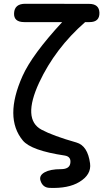

<svg xmlns="http://www.w3.org/2000/svg" viewBox="-20 -770 554 992"><path d="M52.7 -702.1Q50.3 -655.8 105.5 -655.8H301.3Q146 -487.8 96.7 -377.9Q0 -162.1 98.1 -43.9Q141.1 7.8 314.9 33.7Q350.1 39.6 342.8 76.2Q336.9 104 294.4 104Q240.2 104 210.9 120.1Q181.2 136.7 189 162.6Q200.2 199.2 235.8 200.7Q333 204.6 389.6 170.4Q453.1 132.3 445.3 74.2Q433.1 -17.1 375 -33.7Q254.4 -67.9 194.3 -100.1Q94.7 -153.8 182.1 -342.8Q265.1 -520.5 419.9 -655.8H442.9Q495.1 -655.8 493.7 -704.6Q492.2 -750 439.9 -750L110.4 -750.5Q55.2 -750.5 52.7 -702.1Z"/></svg>

Font: Comic Relief
Style: Regular
Weight: 400
Designer: Jeff Davis
Foundry: Loudifier
Version: Version 1.200; ttfautohint (v1.8.4.7-5d5b)